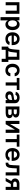

<svg xmlns="http://www.w3.org/2000/svg" viewBox="3386 -3980 797 7610"><g transform="rotate(90 3785.0 -174.5)"><path d="M65.9 0V-545.4H526.9V0H402.8V-439.9H189V0Z M658.2 204.6V-545.4H784.7V-455.1H792Q840.3 -552.7 948.2 -552.7Q1046.4 -552.7 1109.9 -478.3Q1173.3 -403.8 1173.3 -272Q1173.3 -140.6 1110.4 -65.4Q1047.4 9.8 948.2 9.8Q840.3 9.8 792 -85.9H787.1V204.6ZM912.6 -95.7Q974.6 -95.7 1008.3 -144.8Q1042 -193.8 1042 -272.9Q1042 -351.6 1008.5 -399.4Q975.1 -447.3 912.6 -447.3Q851.6 -447.3 817.9 -400.4Q784.2 -353.5 784.2 -272.9Q784.2 -192.4 818.1 -144Q852.1 -95.7 912.6 -95.7Z M1524.4 10.7Q1401.4 10.7 1330.3 -64.9Q1259.3 -140.6 1259.3 -269.5Q1259.3 -396.5 1330.1 -474.6Q1400.9 -552.7 1517.6 -552.7Q1569.3 -552.7 1613.5 -536.1Q1657.7 -519.5 1692.4 -486.8Q1727.1 -454.1 1747.1 -400.1Q1767.1 -346.2 1767.1 -276.9V-237.8H1386.7Q1387.2 -168.5 1425 -128.9Q1462.9 -89.4 1525.9 -89.4Q1567.9 -89.4 1598.1 -107.4Q1628.4 -125.5 1641.6 -159.7L1761.7 -146.5Q1744.1 -74.2 1681.2 -31.7Q1618.2 10.7 1524.4 10.7ZM1387.2 -324.2H1643.6Q1643.1 -380.4 1608.6 -416.5Q1574.2 -452.6 1519.5 -452.6Q1463.4 -452.6 1426.8 -415.5Q1390.1 -378.4 1387.2 -324.2Z M1826.7 158.2V-106H1870.1Q1902.3 -130.4 1916.7 -189.7Q1931.2 -249 1939.9 -354.5L1955.6 -545.4H2350.1V-106H2434.6V158.2H2310.1V0H1953.1V158.2ZM2002.4 -106H2227.1V-441.9H2067.4L2058.6 -354.5Q2050.8 -258.3 2038.8 -200Q2026.9 -141.6 2002.4 -106Z M2768.1 10.7Q2647.5 10.7 2576.9 -67.1Q2506.3 -145 2506.3 -270.5Q2506.3 -396.5 2577.4 -474.6Q2648.4 -552.7 2767.1 -552.7Q2866.7 -552.7 2930.7 -499Q2994.6 -445.3 3001.5 -356.4H2878.4Q2870.6 -397.9 2842.3 -423.3Q2814 -448.7 2769 -448.7Q2709 -448.7 2672.9 -401.6Q2636.7 -354.5 2636.7 -272.9Q2636.7 -189.9 2672.6 -142.1Q2708.5 -94.2 2769 -94.2Q2812 -94.2 2841.1 -118.7Q2870.1 -143.1 2878.4 -186.5H3001.5Q2994.1 -98.1 2931.6 -43.7Q2869.1 10.7 2768.1 10.7Z M3067.9 -439.9V-545.4H3545.4V-439.9H3368.7V0H3244.6V-439.9Z M3781.7 11.2Q3700.7 11.2 3649.9 -31.7Q3599.1 -74.7 3599.1 -152.8Q3599.1 -188.5 3610.8 -216.1Q3622.6 -243.7 3641.1 -261.2Q3659.7 -278.8 3687.7 -291Q3715.8 -303.2 3743.4 -309.1Q3771 -314.9 3806.2 -318.8Q3812.5 -319.3 3824.2 -320.8Q3899.4 -328.6 3918 -335.9Q3940.9 -345.2 3940.9 -367.7V-370.1Q3940.9 -410.6 3917 -432.4Q3893.1 -454.1 3848.6 -454.1Q3804.2 -454.1 3775.6 -434.6Q3747.1 -415 3736.8 -384.8L3616.7 -401.9Q3637.7 -475.1 3699 -513.9Q3760.3 -552.7 3848.1 -552.7Q3880.9 -552.7 3911.1 -547.1Q3941.4 -541.5 3970.9 -527.8Q4000.5 -514.2 4022 -493.4Q4043.5 -472.7 4056.6 -439.7Q4069.8 -406.7 4069.8 -365.2V0H3945.8V-74.7H3941.9Q3922.4 -37.1 3882.1 -12.9Q3841.8 11.2 3781.7 11.2ZM3814.9 -83.5Q3871.6 -83.5 3906.5 -116.2Q3941.4 -148.9 3941.4 -195.8V-259.8Q3925.3 -246.6 3823.7 -233.4Q3723.1 -218.8 3723.1 -155.3Q3723.1 -120.6 3748.3 -102.1Q3773.4 -83.5 3814.9 -83.5Z M4198.7 0V-545.4H4427.7Q4524.9 -545.4 4581.1 -506.3Q4637.2 -467.3 4637.2 -398.9Q4637.2 -353.5 4606 -324.5Q4574.7 -295.4 4519 -285.2Q4583.5 -279.8 4623.8 -242.2Q4664.1 -204.6 4664.1 -147.9Q4664.1 -79.6 4611.1 -39.8Q4558.1 0 4462.9 0ZM4319.3 -319.8H4430.2Q4469.2 -319.8 4491.7 -336.4Q4514.2 -353 4514.2 -382.3Q4514.2 -410.2 4491 -426.3Q4467.8 -442.4 4427.7 -442.4H4319.3ZM4319.3 -101.1H4462.9Q4498.5 -101.1 4518.8 -117.9Q4539.1 -134.8 4539.1 -164.1Q4539.1 -197.8 4518.8 -217Q4498.5 -236.3 4462.9 -236.3H4319.3Z M4894 -173.8 5112.3 -545.4H5244.6V0H5120.1V-371.6L4902.8 0H4770V-545.4H4894Z M5314.9 -439.9V-545.4H5792.5V-439.9H5615.7V0H5491.7V-439.9Z M6113.3 10.7Q5990.2 10.7 5919.2 -64.9Q5848.1 -140.6 5848.1 -269.5Q5848.1 -396.5 5918.9 -474.6Q5989.7 -552.7 6106.4 -552.7Q6158.2 -552.7 6202.4 -536.1Q6246.6 -519.5 6281.2 -486.8Q6315.9 -454.1 6335.9 -400.1Q6356 -346.2 6356 -276.9V-237.8H5975.6Q5976.1 -168.5 6013.9 -128.9Q6051.8 -89.4 6114.7 -89.4Q6156.7 -89.4 6187 -107.4Q6217.3 -125.5 6230.5 -159.7L6350.6 -146.5Q6333 -74.2 6270 -31.7Q6207 10.7 6113.3 10.7ZM5976.1 -324.2H6232.4Q6231.9 -380.4 6197.5 -416.5Q6163.1 -452.6 6108.4 -452.6Q6052.2 -452.6 6015.6 -415.5Q5979 -378.4 5976.1 -324.2Z M6426.3 0 6425.8 -106H6444.3Q6473.1 -106 6489.7 -124Q6506.3 -142.1 6515.1 -184.3Q6523.9 -226.6 6526.9 -304.2L6536.6 -545.4H6934.1V0H6810.1V-439.9H6653.3L6644.5 -264.2Q6638.2 -127 6595.9 -63.5Q6553.7 0 6466.3 0Z M7386.2 0V-205.1H7272L7160.2 0H7033.7L7155.8 -224.6Q7106.4 -245.1 7079.8 -283Q7053.2 -320.8 7053.7 -372.1Q7053.2 -451.2 7111.6 -498.3Q7169.9 -545.4 7269.5 -545.4H7506.3V0ZM7386.2 -298.8V-440.9H7269.5Q7226.1 -440.9 7201.7 -420.9Q7177.2 -400.9 7177.7 -369.1Q7177.2 -337.4 7200.4 -318.1Q7223.6 -298.8 7265.1 -298.8Z"/></g></svg>

Font: Interop SemBd
Style: Regular
Weight: 600
Designer: Rasmus Andersson, Google, Jang Haemin
Foundry: jhaemin
Version: Version 1.007